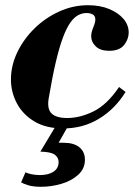

<svg xmlns="http://www.w3.org/2000/svg" viewBox="-20 -482 519 737"><path d="M223 11Q157 11 112.5 -15.5Q68 -42 45 -85Q22 -128 22 -177Q22 -230 46 -280.5Q70 -331 111.5 -372Q153 -413 206.5 -437.5Q260 -462 318 -462Q364 -462 399 -447.5Q434 -433 454 -409.5Q474 -386 474 -357Q474 -332 456.5 -309.5Q439 -287 399 -287Q365 -287 347.5 -304Q330 -321 330 -343Q330 -355 334 -366Q338 -377 342 -387.5Q346 -398 346 -407Q346 -421 336 -426.5Q326 -432 312 -432Q296 -432 280.5 -424Q265 -416 250.5 -396Q236 -376 222 -339Q208 -302 194.5 -245Q181 -188 167 -105Q160 -64 178 -46.5Q196 -29 238 -29Q287 -29 339 -54.5Q391 -80 437 -148L462 -129Q422 -64 360.5 -26.5Q299 11 223 11ZM138 235Q107 235 88 229Q69 223 61 218L78 179Q83 183 99.5 186.5Q116 190 133 190Q166 190 185.5 177Q205 164 205 140Q205 123 190.5 112Q176 101 135 100L201 -10H248L205 66H224Q264 66 285 83.5Q306 101 306 131Q306 166 279.5 189.5Q253 213 214.5 224Q176 235 138 235Z"/></svg>

Font: Libre Bodoni
Style: Bold Italic
Weight: 700
Italic angle: -13°
Version: Version 2.005;gftools[0.9.23]